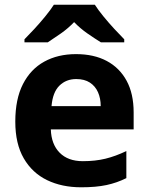

<svg xmlns="http://www.w3.org/2000/svg" viewBox="-20 -786 631 816"><path d="M303 -556Q379 -556 433.5 -527Q488 -498 518 -443Q548 -388 548 -308V-236H196Q198 -173 233.5 -137Q269 -101 332 -101Q385 -101 428 -111.5Q471 -122 517 -144V-29Q477 -9 432.5 0.5Q388 10 325 10Q243 10 180 -20.5Q117 -51 81 -113Q45 -175 45 -269Q45 -365 77.5 -428.5Q110 -492 168 -524Q226 -556 303 -556ZM304 -450Q261 -450 232.5 -422Q204 -394 199 -335H408Q408 -368 396.5 -394Q385 -420 362 -435Q339 -450 304 -450ZM383 -766Q397 -744 419.5 -716.5Q442 -689 466 -663Q490 -637 508 -619V-606H409Q383 -622 352 -643.5Q321 -665 295 -692Q269 -665 239 -644Q209 -623 183 -606H84V-619Q103 -638 126.5 -663.5Q150 -689 172.5 -716.5Q195 -744 209 -766Z"/></svg>

Font: Noto Sans Devanagari
Style: Regular
Weight: 400
Designer: Jelle Bosma - Monotype Design Team
Foundry: Monotype Imaging Inc.
Version: Version 2.003